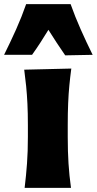

<svg xmlns="http://www.w3.org/2000/svg" viewBox="-67 -902 465 922"><path d="M51.3 0Q58.6 -60.1 62.7 -116.9Q66.9 -173.8 66.9 -244.6V-300.8Q66.9 -358.9 64.7 -403.8Q62.5 -448.7 58.6 -488Q54.7 -527.3 49.3 -567.4L275.4 -572.8Q270 -532.2 266.1 -492.2Q262.2 -452.1 260.3 -406Q258.3 -359.9 258.3 -300.8V-244.6Q258.3 -173.8 262 -116.9Q265.6 -60.1 273.9 0ZM-47.4 -638.7Q-17.1 -699.7 10.3 -760.7Q37.6 -821.8 58.6 -882.3H272Q293.5 -821.8 320.6 -760.7Q347.7 -699.7 377.9 -638.7L246.1 -636.2Q225.1 -666.5 205.1 -697Q185.1 -727.5 165.5 -758.8Q147 -728.5 127.4 -698.2Q107.9 -668 86.9 -638.7Z"/></svg>

Font: Pinar DS4 ExtraBold
Style: Regular
Weight: 800
Designer: Amin Abedi
Version: Version 3.000